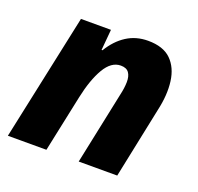

<svg xmlns="http://www.w3.org/2000/svg" viewBox="-103 -670 806 782"><g transform="rotate(20 300.0 -279.5)"><path d="M7 0 124 -549H254L246 -459H250Q279 -507 319.5 -533Q360 -559 412 -559Q478 -559 512 -525.5Q546 -492 553.5 -435Q561 -378 545 -308L481 0H314L380 -315Q387 -345 387.5 -370.5Q388 -396 377.5 -411Q367 -426 342 -426Q301 -426 272 -376.5Q243 -327 226 -246L174 0Z"/></g></svg>

Font: Noto Sans ExtraBold
Style: Italic
Weight: 800
Italic angle: -12°
Designer: Monotype Design Team
Foundry: Monotype Imaging Inc.
Version: Version 2.013; ttfautohint (v1.8.4.7-5d5b)